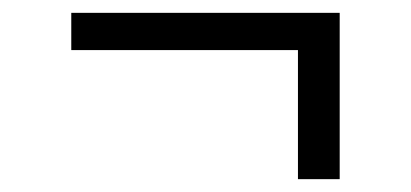

<svg xmlns="http://www.w3.org/2000/svg" viewBox="-20 -389 640 299"><path d="M509 -110H444V-311H91V-369H509Z"/></svg>

Font: Iosevka SS04 Light Extended
Style: Regular
Weight: 300
Width: 7
Monospace: yes
Designer: Belleve Invis
Foundry: Belleve Invis
Version: Version 19.0.0; ttfautohint (v1.8.4)